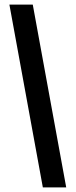

<svg xmlns="http://www.w3.org/2000/svg" viewBox="-20 -763 330 838"><path d="M21 -743H123L269 55H167Z"/></svg>

Font: Saira ExtraCondensed
Style: Bold
Weight: 700
Width: 2
Designer: Hector Gatti with collaboration of the Omnibus-Type team
Foundry: Omnibus-Type
Version: Version 0.072; ttfautohint (v1.8)